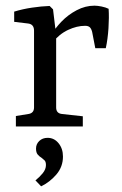

<svg xmlns="http://www.w3.org/2000/svg" viewBox="-20 -446 430 677"><path d="M160 -321Q173 -345 196.5 -369.5Q220 -394 250.5 -410Q281 -426 313 -426Q324 -426 338.5 -423Q353 -420 363 -415Q365 -385 362.5 -346.5Q360 -308 353 -276H316L305 -333Q302 -345 296.5 -350Q291 -355 280 -355Q251 -355 220 -340.5Q189 -326 164 -295ZM178 -322V-67Q178 -46 199 -44L272 -36V0H36V-37L80 -44Q100 -47 100 -67V-338Q100 -360 80 -363L30 -369V-405Q59 -414 92.5 -419Q126 -424 155 -425L167 -413ZM202 106Q202 142 179 169Q156 196 125 211L105 190Q119 179 130.5 165Q142 151 142 136Q142 123 136 118.5Q130 114 126 110Q119 106 113 99Q107 92 107 78Q107 62 118.5 51Q130 40 148 40Q171 40 186.5 59Q202 78 202 106Z"/></svg>

Font: Rasa
Style: Regular
Weight: 400
Designer: Anna Giedrys (Yrsa+Rasa design), David Brezina (Yrsa art-direction, Rasa art-direction, design)
Foundry: Rosetta Type Foundry
Version: Version 2.004